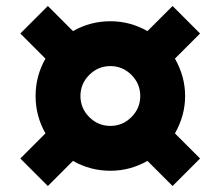

<svg xmlns="http://www.w3.org/2000/svg" viewBox="-20 -686 737 642"><path d="M649 -156 557 -64 473 -148Q415 -115 349 -115Q282 -115 224 -148L140 -64L48 -156L132 -240Q99 -298 99 -365Q99 -432 132 -490L48 -574L140 -666L224 -582Q282 -615 349 -615Q415 -615 473 -582L557 -666L649 -574L565 -490Q599 -430 599 -365Q599 -300 565 -240ZM278.5 -294.5Q308 -265 349 -265Q390 -265 419.5 -294.5Q449 -324 449 -365Q449 -406 419.5 -435.5Q390 -465 349 -465Q308 -465 278.5 -435.5Q249 -406 249 -365Q249 -324 278.5 -294.5Z"/></svg>

Font: M PLUS 1p Black
Style: Regular
Weight: 900
Version: Version 1.061